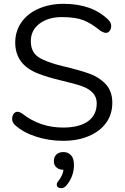

<svg xmlns="http://www.w3.org/2000/svg" viewBox="-20 -733 657 1010"><path d="M99.1 -133.8Q191.9 -62 311 -62Q397 -62 442.9 -95Q488.8 -127.9 488.8 -189.5Q489.3 -252 409.2 -280.3Q373 -293 301.8 -309.6Q230.5 -326.2 177.7 -347.2Q60.5 -394 60.1 -508.8Q60.1 -568.8 92.5 -615.5Q125 -662.1 183.6 -687.5Q242.2 -712.9 314.5 -712.9Q463.9 -712.9 548.8 -629.9Q564.9 -613.8 564.9 -597.4Q564.9 -581.1 556.9 -570.6Q548.8 -560.1 537.8 -560.1Q526.9 -560.1 508.8 -570.8Q460 -610.8 418 -627Q376 -643.1 304.9 -643.1Q233.9 -643.1 188 -608.6Q142.1 -574.2 142.1 -516.6Q142.1 -459 182.6 -432.4Q223.1 -405.8 310.5 -385Q397.9 -364.3 450 -345.7Q502 -327.1 536.4 -290Q570.8 -252.9 570.8 -192.4Q570.8 -131.8 538.3 -86.9Q505.9 -42 447 -17.1Q388.2 7.8 312.5 7.8Q236.8 7.8 168.5 -14.6Q100.1 -37.1 59.1 -75.2Q43.9 -89.4 43.9 -106.7Q43.9 -124 52 -134.5Q60.1 -145 72 -145Q84 -145 99.1 -133.8ZM369.1 134.8Q369.1 196.8 327.1 245.1Q315.4 256.8 303.7 256.8Q278.3 256.3 278.8 237.8Q278.8 228 286.1 220.2Q309.1 192.4 314 160.2H313Q292 160.2 277.6 148.2Q263.2 136.2 263.2 114.5Q263.2 92.8 276.6 79.8Q290 66.9 314 66.9Q337.9 66.9 353.5 83.5Q369.1 100.1 369.1 134.8Z"/></svg>

Font: Nunito-Regular
Style: Regular
Weight: 400
Designer: Vernon Adams
Foundry: newtypography
Version: Version 3.000